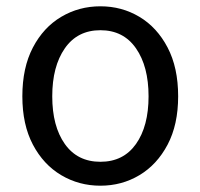

<svg xmlns="http://www.w3.org/2000/svg" viewBox="-20 -577 637 610"><path d="M299 13Q231 13 174.5 -20.5Q118 -54 84.5 -117.5Q51 -181 51 -271Q51 -362 84.5 -426Q118 -490 174.5 -523.5Q231 -557 299 -557Q367 -557 423 -523.5Q479 -490 512.5 -426Q546 -362 546 -271Q546 -181 512.5 -117.5Q479 -54 423 -20.5Q367 13 299 13ZM299 -63Q372 -63 412 -119.5Q452 -176 452 -271Q452 -366 412 -423.5Q372 -481 299 -481Q226 -481 186 -423.5Q146 -366 146 -271Q146 -176 186 -119.5Q226 -63 299 -63Z"/></svg>

Font: Noto Sans CJK KR Regular (TTF)
Style: Regular
Weight: 400
Designer: Ryoko NISHIZUKA 西塚涼子 (kana & ideographs); Paul D. Hunt (Latin, Greek & Cyrillic); Wenlong ZHANG 张文龙 (bopomofo); Sandoll 
Foundry: Adobe Systems Incorporated
Version: Version 1.004;PS 1.004;hotconv 1.0.82;makeotf.lib2.5.63406